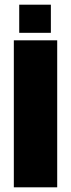

<svg xmlns="http://www.w3.org/2000/svg" viewBox="-20 -799 303 819"><path d="M224 -627V0H39V-627ZM197 -659H62V-779H197Z"/></svg>

Font: Blinker ExtraBold
Style: Regular
Weight: 800
Designer: Juergen Huber
Foundry: supertype
Version: Version 1.017;hotconv 1.0.117;makeotfexe 2.5.65602